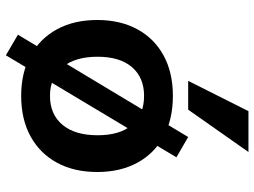

<svg xmlns="http://www.w3.org/2000/svg" viewBox="-126 -677 865 653"><g transform="rotate(90 306.5 -350.5)"><path d="M306 10Q227 10 169 -22Q111 -54 79.5 -112Q48 -170 48 -249Q48 -327 79.5 -385Q111 -443 169 -474.5Q227 -506 306 -506Q386 -506 444 -474.5Q502 -443 533.5 -385Q565 -327 565 -249Q565 -170 533.5 -112Q502 -54 444 -22Q386 10 306 10ZM306 -88Q369 -88 404.5 -130.5Q440 -173 440 -250Q440 -326 405 -367Q370 -408 306 -408Q244 -408 208.5 -367Q173 -326 173 -250Q173 -173 208.5 -130.5Q244 -88 306 -88ZM168 62 98 21 446 -558 515 -518ZM255 -558 358 -763H497L353 -558Z"/></g></svg>

Font: Nunito Sans 9pt
Style: Bold
Weight: 700
Version: Version 3.101;gftools[0.9.27]